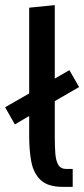

<svg xmlns="http://www.w3.org/2000/svg" viewBox="-56 -730 329 750"><path d="M203 -70H228V0H190Q131 0 103 -26.5Q75 -53 66.5 -97.5Q58 -142 58 -196V-277L2 -244L-36 -311L58 -365V-700L158 -710V-423L215 -456L253 -390L158 -335V-196Q158 -161 160 -132Q162 -103 171.5 -86.5Q181 -70 203 -70Z"/></svg>

Font: Epunda Sans Medium
Style: Regular
Weight: 500
Designer: Simon Atzbach
Foundry: typofactur
Version: Version 2.204; ttfautohint (v1.8.4.7-5d5b)